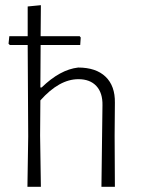

<svg xmlns="http://www.w3.org/2000/svg" viewBox="-20 -722 545 742"><path d="M86 0 89 -195 87 -548H18L13 -553L16 -582H87V-697L138 -702L137 -582H288L292 -577L290 -548H137L136 -384H141Q212 -453 282 -461Q351 -461 388 -425.5Q425 -390 424 -325L423 -197L424 0H372L376 -315Q377 -363 352.5 -389.5Q328 -416 283 -416Q209 -416 136 -334L135 -198L138 0Z"/></svg>

Font: Alegreya Sans Light
Style: Regular
Weight: 300
Designer: Juan Pablo del Peral
Foundry: Huerta Tipografica
Version: Version 2.007